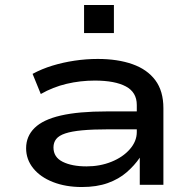

<svg xmlns="http://www.w3.org/2000/svg" viewBox="-20 -743 786 772"><path d="M309 9Q244 9 193 -11Q142 -31 113.5 -66.5Q85 -102 85 -147Q85 -195 119 -228.5Q153 -262 224.5 -278.5Q296 -295 409 -295H548V-223H415Q353 -223 310.5 -219Q268 -215 242.5 -206.5Q217 -198 206 -184Q195 -170 195 -150Q195 -111 232 -92.5Q269 -74 328 -74Q382 -74 428 -92.5Q474 -111 502 -143Q530 -175 530 -212V-321Q530 -372 486 -395.5Q442 -419 361 -419Q303 -419 248 -406Q193 -393 144 -365L111 -446Q148 -466 190.5 -479Q233 -492 279.5 -499Q326 -506 373 -506Q453 -506 512.5 -485Q572 -464 604.5 -420.5Q637 -377 637 -308V0H542V-108V-109Q521 -78 489.5 -50.5Q458 -23 413.5 -7Q369 9 309 9ZM318 -610V-723H438V-610Z"/></svg>

Font: Nunito Sans 7pt Expanded Medium
Style: Regular
Weight: 500
Width: 7
Designer: Vernon Adams
Foundry: Vernon Adams
Version: Version 3.101;gftools[0.9.27]